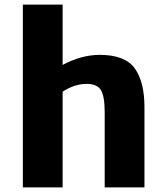

<svg xmlns="http://www.w3.org/2000/svg" viewBox="-20 -820 727 840"><path d="M612 -351V0H438V-329Q438 -399 421.5 -426Q405 -453 358 -453Q307 -453 254 -419V0H80V-800H254V-536Q337 -580 416 -580Q527 -580 569.5 -521Q612 -462 612 -351Z"/></svg>

Font: Martel Sans Black
Style: Regular
Weight: 900
Designer: Dan Reynolds and Mathieu Réguer
Foundry: Dan Reynolds and Mathieu Réguer
Version: Version 1.002; ttfautohint (v1.1) -l 5 -r 5 -G 72 -x 0 -D la